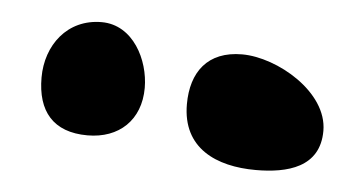

<svg xmlns="http://www.w3.org/2000/svg" viewBox="-29 -700 472 261"><g transform="rotate(5 207.0 -570.0)"><path d="M26 -579C26 -533 48 -506 95 -506C138 -506 167 -533 167 -577C167 -615 144 -661 101 -661C54 -661 26 -623 26 -579ZM226 -560C226 -500 273 -479 327 -479C370 -479 414 -490 414 -540C414 -593 343 -634 295 -634C248 -634 226 -604 226 -560Z"/></g></svg>

Font: Charger
Style: Overspray
Weight: 400
Designer: Jasper
Foundry: Cannot Into Space Fonts
Version: Version 0.980